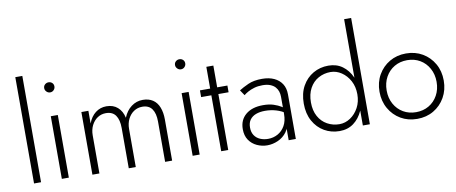

<svg xmlns="http://www.w3.org/2000/svg" viewBox="-66 -1027 3078 1295"><g transform="rotate(-10 1473.5 -380.0)"><path d="M81 -754V-26H129V-754Z M260 -647Q260 -633 270.5 -622.5Q281 -612 295 -612Q310 -612 320 -622.5Q330 -633 330 -647Q330 -662 320 -671.5Q310 -681 295 -681Q281 -681 270.5 -671.5Q260 -662 260 -647ZM271 -453V-24H319V-453Z M1025 -298Q1025 -346 1011 -381.5Q997 -417 969 -435.5Q941 -454 900 -454Q857 -454 822 -428Q787 -402 768 -355Q758 -401 728 -427.5Q698 -454 651 -454Q609 -454 576.5 -429Q544 -404 527 -358V-445H479V-16H527V-277Q527 -315 542 -345Q557 -375 582.5 -392Q608 -409 640 -409Q685 -409 706.5 -378.5Q728 -348 728 -292V-16H776V-277Q776 -315 791 -345Q806 -375 831.5 -392Q857 -409 889 -409Q934 -409 955.5 -378.5Q977 -348 977 -292V-16H1025Z M1156 -647Q1156 -633 1166.5 -622.5Q1177 -612 1191 -612Q1206 -612 1216 -622.5Q1226 -633 1226 -647Q1226 -662 1216 -671.5Q1206 -681 1191 -681Q1177 -681 1166.5 -671.5Q1156 -662 1156 -647ZM1167 -453V-24H1215V-453Z M1292 -450V-404H1480V-450ZM1362 -599V-21H1410V-599Z M1581 -144Q1581 -177 1596 -197.5Q1611 -218 1637.5 -228Q1664 -238 1700 -238Q1739 -238 1775 -227.5Q1811 -217 1843 -195V-225Q1834 -234 1814.5 -246Q1795 -258 1765 -268Q1735 -278 1693 -278Q1618 -278 1574.5 -241.5Q1531 -205 1531 -142Q1531 -97 1551.5 -67Q1572 -37 1605.5 -21.5Q1639 -6 1676 -6Q1713 -6 1749.5 -22Q1786 -38 1810 -70.5Q1834 -103 1834 -153L1823 -195Q1823 -147 1804.5 -114.5Q1786 -82 1755.5 -65Q1725 -48 1689 -48Q1659 -48 1634.5 -58.5Q1610 -69 1595.5 -90.5Q1581 -112 1581 -144ZM1583 -366Q1595 -376 1613 -386Q1631 -396 1656 -403.5Q1681 -411 1713 -411Q1744 -411 1765.5 -402.5Q1787 -394 1799.5 -380Q1812 -366 1817.5 -349Q1823 -332 1823 -313V-15H1872V-320Q1872 -363 1853 -392.5Q1834 -422 1799.5 -438Q1765 -454 1717 -454Q1660 -454 1621.5 -436.5Q1583 -419 1558 -403Z M2333 -754V-26H2381V-754ZM1966 -240Q1966 -171 1994 -120.5Q2022 -70 2069 -43Q2116 -16 2173 -16Q2229 -16 2269 -45.5Q2309 -75 2332 -126Q2355 -177 2355 -240Q2355 -305 2332 -355.5Q2309 -406 2269 -435Q2229 -464 2173 -464Q2116 -464 2069 -437Q2022 -410 1994 -360Q1966 -310 1966 -240ZM2015 -240Q2015 -296 2037 -336.5Q2059 -377 2097 -398Q2135 -419 2180 -419Q2220 -419 2255 -395.5Q2290 -372 2311.5 -332Q2333 -292 2333 -240Q2333 -189 2311.5 -149Q2290 -109 2255 -85.5Q2220 -62 2180 -62Q2135 -62 2097 -83Q2059 -104 2037 -144Q2015 -184 2015 -240Z M2483 -230Q2483 -166 2512 -115Q2541 -64 2590.5 -35Q2640 -6 2703 -6Q2766 -6 2815.5 -35Q2865 -64 2894 -115Q2923 -166 2923 -230Q2923 -295 2894 -345.5Q2865 -396 2815.5 -425Q2766 -454 2703 -454Q2640 -454 2590.5 -425Q2541 -396 2512 -345.5Q2483 -295 2483 -230ZM2532 -230Q2532 -282 2554.5 -322.5Q2577 -363 2615.5 -385.5Q2654 -408 2703 -408Q2752 -408 2790.5 -385.5Q2829 -363 2851.5 -322Q2874 -281 2874 -230Q2874 -178 2851.5 -137.5Q2829 -97 2790.5 -74.5Q2752 -52 2703 -52Q2654 -52 2615.5 -74.5Q2577 -97 2554.5 -137.5Q2532 -178 2532 -230Z"/></g></svg>

Font: SpinnyJost
Style: Regular
Weight: 300
Version: Version 3.710